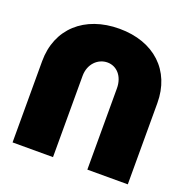

<svg xmlns="http://www.w3.org/2000/svg" viewBox="-135 -904 1021 1035"><g transform="rotate(20 375.5 -386.5)"><path d="M277 -466C277 -535 325 -580 379 -580C432 -580 474 -536 474 -466V0H706V-466C706 -652 577 -773 378 -773C178 -773 45 -652 45 -466V0H277Z"/></g></svg>

Font: Montserrat arm Black
Style: Regular
Weight: 900
Designer: Julieta Ulanovsky
Foundry: Julieta Ulanovsky
Version: Version 6.000;PS 006.000;hotconv 1.0.88;makeotf.lib2.5.64775